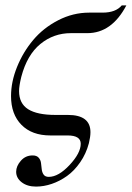

<svg xmlns="http://www.w3.org/2000/svg" viewBox="-20 -503 489 713"><path d="M432.1 -482.9H449.2Q395 -379.9 304.2 -379.9H243.2Q179.2 -379.9 129.9 -339.6Q80.6 -299.3 59.1 -217.8Q50.8 -183.6 50.8 -165Q50.8 -118.7 84.5 -97.4Q118.2 -76.2 186 -76.2H231.9Q315.9 -76.2 315.9 -12.2Q315.9 4.9 310.1 28.8Q299.8 67.9 277.8 99.6Q255.9 131.3 228.8 150.6Q201.7 169.9 172.1 179.9Q142.6 189.9 113.8 189.9Q81.5 189.9 60.8 174.1Q40 158.2 40 134.8Q40 113.8 57.4 94Q74.7 74.2 101.1 74.2Q116.2 74.2 123.5 82.5Q130.9 90.8 132.3 102.5Q133.8 114.3 135 125.7Q136.2 137.2 142.1 145.5Q147.9 153.8 161.1 153.8Q197.3 153.8 238.5 109.6Q279.8 65.4 279.8 30.8Q279.8 0 231 0H167Q98.6 0 59.8 -39.3Q21 -78.6 21 -146Q21 -199.7 43.5 -254.9Q65.9 -310.1 103.5 -354.7Q141.1 -399.4 196 -427.7Q251 -456.1 311 -456.1H360.8Q409.7 -456.1 432.1 -482.9Z"/></svg>

Font: Flanker Steampunk
Style: Italic
Weight: 400
Italic angle: -12°
Designer: Alexey Kryukov, Leonardo Di Lena
Foundry: Alexey Kryukov, Leonardo Di Lena
Version: 1.210